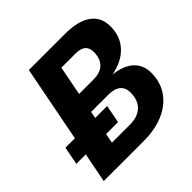

<svg xmlns="http://www.w3.org/2000/svg" viewBox="-191 -810 962 962"><g transform="rotate(-45 289.5 -329.5)"><path d="M-2 -253.9H64.9L143.6 -658.7H399.9Q491.7 -658.7 539.8 -624.3Q587.9 -589.8 587.9 -523.9Q587.9 -454.6 545.7 -408.2Q503.4 -361.8 424.3 -346.2Q495.1 -338.4 531.5 -304.2Q567.9 -270 567.9 -215.3Q567.9 -148.9 533.9 -100.3Q500 -51.8 439.2 -25.9Q378.4 0 299.8 0H15.6L46.4 -158.2H-20.5ZM424.3 -219.2Q424.3 -253.9 402.3 -271.7Q380.4 -289.6 337.9 -289.6H215.8L209 -253.9H293.5L274.9 -158.2H190.4L180.7 -106.9H306.2Q363.3 -106.9 393.8 -135.7Q424.3 -164.6 424.3 -219.2ZM438 -492.7Q438 -551.8 369.1 -551.8H267.1L236.8 -396H339.8Q388.2 -396 413.1 -421.4Q438 -446.8 438 -492.7Z"/></g></svg>

Font: Liberation Mono
Style: Bold Italic
Weight: 700
Italic angle: -12°
Monospace: yes
Designer: Steve Matteson
Foundry: Ascender Corporation
Version: Version 2.1.5